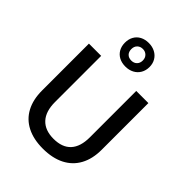

<svg xmlns="http://www.w3.org/2000/svg" viewBox="-278 -1147 1300 1300"><g transform="rotate(45 372.0 -497.0)"><path d="M87.4 -265.6V-713.9H204.6V-272Q204.6 -182.1 248 -135.3Q291.5 -88.4 373.5 -88.4Q456.1 -88.4 498.3 -134.3Q540.5 -180.2 540.5 -269.5V-713.9H656.7V-266.6Q656.7 -179.7 623 -117.7Q589.4 -55.7 524.9 -22.9Q460.4 9.8 369.1 9.8Q279.8 9.8 216.6 -22.5Q153.3 -54.7 120.4 -116.5Q87.4 -178.2 87.4 -265.6ZM254.9 -891.1Q254.9 -924.8 269.3 -950.4Q283.7 -976.1 310.1 -990Q336.4 -1003.9 371.6 -1003.9Q405.8 -1003.9 432.6 -989.7Q459.5 -975.6 474.6 -950.2Q489.7 -924.8 489.7 -892.1Q489.7 -858.4 474.6 -832.5Q459.5 -806.6 432.6 -792.5Q405.8 -778.3 371.6 -778.3Q336.4 -778.3 310.1 -792.2Q283.7 -806.2 269.3 -831.8Q254.9 -857.4 254.9 -891.1ZM426.3 -891.1Q426.3 -916 410.6 -931.4Q395 -946.8 371.6 -946.8Q347.2 -946.8 331.8 -931.6Q316.4 -916.5 316.4 -891.1Q316.4 -865.2 331.1 -850.3Q345.7 -835.4 371.6 -835.4Q396 -835.4 411.1 -850.6Q426.3 -865.7 426.3 -891.1Z"/></g></svg>

Font: Viking Open Sans Light
Style: Bold
Weight: 600
Foundry: Ascender Corporation
Version: Version 2.001